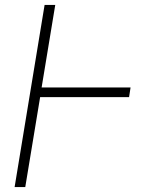

<svg xmlns="http://www.w3.org/2000/svg" viewBox="-20 -755 640 775"><path d="M39 0 160 -735H203L148 -402H507L501 -363H142L82 0Z"/></svg>

Font: Iosevka XLt Ex Obl
Style: Regular
Weight: 200
Width: 7
Italic angle: -9°
Monospace: yes
Designer: Belleve Invis
Foundry: Belleve Invis
Version: Version 32.5.0; ttfautohint (v1.8.4)